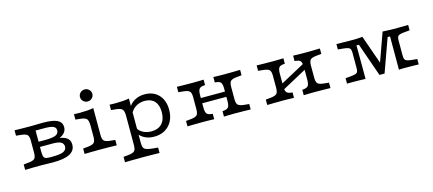

<svg xmlns="http://www.w3.org/2000/svg" viewBox="-58 -1188 4359 1935"><g transform="rotate(-15 2122.0 -220.5)"><path d="M236.3 -2.4Q183.1 -2.4 144.4 -1.6Q105.6 -0.8 68.5 0V-56.5L117.7 -61.3Q167.7 -66.1 183.9 -82.3Q200 -98.4 200 -142.7V-270.2Q200 -315.3 183.9 -331Q167.7 -346.8 117.7 -351.6L68.5 -356.5V-412.9Q105.6 -412.1 144.4 -411.3Q183.1 -410.5 236.3 -410.5H237.1Q272.6 -410.5 302 -411.7Q331.5 -412.9 362.1 -412.9Q468.5 -412.9 514.1 -389.1Q559.7 -365.3 559.7 -315.3Q559.7 -283.9 541.5 -260.1Q523.4 -236.3 488.7 -222.6V-221Q545.2 -210.5 569.4 -187.1Q593.5 -163.7 593.5 -123.4Q593.5 -62.1 536.7 -31Q479.8 0 357.3 0Q326.6 0 298.4 -1.2Q270.2 -2.4 237.1 -2.4ZM272.6 -134.7Q272.6 -102.4 277.8 -85.5Q283.1 -68.5 298 -62.9Q312.9 -57.3 341.9 -57.3H366.1Q453.2 -57.3 485.5 -73.8Q517.7 -90.3 517.7 -124.2Q517.7 -153.2 492.7 -169Q467.7 -184.7 408.1 -184.7H235.5V-238.7H337.9Q421.8 -238.7 452.8 -254Q483.9 -269.4 483.9 -301.6Q483.9 -329.8 458.5 -342.7Q433.1 -355.6 368.5 -355.6H266.1L272.6 -363.7Z M820.2 -206.5V-263.7Q820.2 -312.9 804 -330.6Q787.9 -348.4 737.9 -353.2L688.7 -358.1V-414.5Q700 -413.7 716.9 -413.3Q733.9 -412.9 754 -412.9Q792.7 -412.9 829.4 -415.7Q866.1 -418.5 892.7 -424.2V-414.5V-206.5ZM856.5 -2.4Q803.2 -2.4 764.5 -1.6Q725.8 -0.8 688.7 0V-56.5L737.9 -61.3Q787.9 -66.1 804 -82.3Q820.2 -98.4 820.2 -142.7V-206.5H892.7V-142.7Q892.7 -98.4 908.9 -82.3Q925 -66.1 975 -61.3L1024.2 -56.5V0Q987.1 -0.8 948.4 -1.6Q909.7 -2.4 856.5 -2.4ZM856.5 -502.4Q829.8 -502.4 810.9 -521Q791.9 -539.5 791.9 -565.3Q791.9 -591.1 810.9 -609.7Q829.8 -628.2 856.5 -628.2Q883.1 -628.2 902 -609.7Q921 -591.1 921 -565.3Q921 -539.5 902 -521Q883.1 -502.4 856.5 -502.4Z M1228.2 183.9Q1175 183.9 1136.3 184.7Q1097.6 185.5 1060.5 186.3V129.8L1109.7 125Q1159.7 120.2 1175.8 104Q1191.9 87.9 1191.9 43.5V-206.5H1264.5V43.5Q1264.5 73.4 1273 89.5Q1281.5 105.6 1304.8 113.3Q1328.2 121 1371 125L1421 129.8V186.3Q1392.7 185.5 1363.7 185.1Q1334.7 184.7 1302 184.3Q1269.4 183.9 1228.2 183.9ZM1428.2 -424.2Q1488.7 -424.2 1533.5 -398Q1578.2 -371.8 1602.8 -323.8Q1627.4 -275.8 1627.4 -210.5Q1627.4 -142.7 1600.8 -92.3Q1574.2 -41.9 1526.2 -14.1Q1478.2 13.7 1413.7 13.7Q1360.5 13.7 1319 -6Q1277.4 -25.8 1250.8 -62.9L1262.1 -112.9Q1278.2 -82.3 1315.7 -63.7Q1353.2 -45.2 1400 -45.2Q1471 -45.2 1510.1 -87.5Q1549.2 -129.8 1549.2 -207.3Q1549.2 -280.6 1513.3 -320.2Q1477.4 -359.7 1411.3 -359.7Q1357.3 -359.7 1315.7 -333.1Q1274.2 -306.5 1255.6 -258.9L1249.2 -317.7Q1270.2 -367.7 1318.5 -396Q1366.9 -424.2 1428.2 -424.2ZM1191.9 -206.5V-263.7Q1191.9 -312.9 1175.8 -330.6Q1159.7 -348.4 1109.7 -353.2L1060.5 -358.1V-414.5Q1071.8 -413.7 1088.7 -413.3Q1105.6 -412.9 1125.8 -412.9Q1164.5 -412.9 1201.2 -415.7Q1237.9 -418.5 1264.5 -424.2V-414.5V-206.5Z M2254 -2.4Q2219.4 -2.4 2193.1 -1.6Q2166.9 -0.8 2142.7 0V-56.5L2151.6 -57.3Q2193.5 -61.3 2205.6 -79.8Q2217.7 -98.4 2217.7 -142.7V-206.5H2290.3V-142.7Q2290.3 -98.4 2306.5 -82.3Q2322.6 -66.1 2372.6 -61.3L2421.8 -56.5V0Q2384.7 -0.8 2346 -1.6Q2307.3 -2.4 2254 -2.4ZM1929.8 -2.4Q1876.6 -2.4 1837.9 -1.6Q1799.2 -0.8 1762.1 0V-56.5L1811.3 -61.3Q1861.3 -66.1 1877.4 -82.3Q1893.5 -98.4 1893.5 -142.7V-270.2Q1893.5 -315.3 1877.4 -331Q1861.3 -346.8 1811.3 -351.6L1762.1 -356.5V-412.9Q1799.2 -412.1 1837.9 -411.3Q1876.6 -410.5 1929.8 -410.5Q1965.3 -410.5 1991.1 -411.3Q2016.9 -412.1 2041.1 -412.9V-356.5L2032.3 -355.6Q1990.3 -352.4 1978.2 -333.9Q1966.1 -315.3 1966.1 -270.2V-142.7Q1966.1 -98.4 1978.2 -79.8Q1990.3 -61.3 2032.3 -57.3L2041.1 -56.5V0Q2016.9 -0.8 1991.1 -1.6Q1965.3 -2.4 1929.8 -2.4ZM2217.7 -206.5V-270.2Q2217.7 -315.3 2205.6 -333.9Q2193.5 -352.4 2151.6 -355.6L2142.7 -356.5V-412.9Q2166.9 -412.1 2193.1 -411.3Q2219.4 -410.5 2254 -410.5Q2307.3 -410.5 2346 -411.3Q2384.7 -412.1 2421.8 -412.9V-356.5L2372.6 -351.6Q2322.6 -346.8 2306.5 -331Q2290.3 -315.3 2290.3 -270.2V-206.5ZM1938.7 -186.3V-241.1H2243.5V-186.3Z M3086.3 -2.4Q3051.6 -2.4 3025.4 -1.6Q2999.2 -0.8 2975 0V-56.5L2983.9 -57.3Q3025.8 -61.3 3037.9 -79.8Q3050 -98.4 3050 -142.7V-206.5H3122.6V-142.7Q3122.6 -98.4 3138.7 -82.3Q3154.8 -66.1 3204.8 -61.3L3254 -56.5V0Q3216.9 -0.8 3178.2 -1.6Q3139.5 -2.4 3086.3 -2.4ZM2762.1 -2.4Q2708.9 -2.4 2670.2 -1.6Q2631.5 -0.8 2594.4 0V-56.5L2643.5 -61.3Q2693.5 -66.1 2709.7 -82.3Q2725.8 -98.4 2725.8 -142.7V-270.2Q2725.8 -315.3 2709.7 -331Q2693.5 -346.8 2643.5 -351.6L2594.4 -356.5V-412.9Q2631.5 -412.1 2670.2 -411.3Q2708.9 -410.5 2762.1 -410.5Q2797.6 -410.5 2823.4 -411.3Q2849.2 -412.1 2873.4 -412.9V-356.5L2864.5 -355.6Q2822.6 -352.4 2810.5 -333.9Q2798.4 -315.3 2798.4 -270.2V-142.7Q2798.4 -98.4 2810.5 -79.8Q2822.6 -61.3 2864.5 -57.3L2873.4 -56.5V0Q2849.2 -0.8 2823.4 -1.6Q2797.6 -2.4 2762.1 -2.4ZM3050 -206.5V-270.2Q3050 -315.3 3037.9 -333.9Q3025.8 -352.4 2983.9 -355.6L2975 -356.5V-412.9Q2999.2 -412.1 3025.4 -411.3Q3051.6 -410.5 3086.3 -410.5Q3139.5 -410.5 3178.2 -411.3Q3216.9 -412.1 3254 -412.9V-356.5L3204.8 -351.6Q3154.8 -346.8 3138.7 -331Q3122.6 -315.3 3122.6 -270.2V-206.5ZM2754.8 -84.7V-146.8L3091.9 -329.8V-267.7Z M3619.4 -125.8V2.4Q3591.1 0.8 3556.9 0.4Q3522.6 0 3488.7 -0.4Q3454.8 -0.8 3426.6 0V-56.5L3479.8 -61.3Q3514.5 -64.5 3531.9 -70.2Q3549.2 -75.8 3554.8 -88.3Q3560.5 -100.8 3560.5 -125.8V-287.1Q3560.5 -310.5 3554.4 -323.4Q3548.4 -336.3 3531 -342.3Q3513.7 -348.4 3479.8 -351.6L3426.6 -356.5V-412.9Q3450.8 -412.1 3479.4 -411.7Q3508.1 -411.3 3536.7 -410.9Q3565.3 -410.5 3589.5 -410.5H3594.4Q3627.4 -410.5 3652.8 -411.7Q3678.2 -412.9 3698.4 -415.3L3817.7 -75.8L3788.7 -79L3908.9 -414.5Q3938.7 -413.7 3960.5 -412.1Q3982.3 -410.5 4000 -410.5H4012.1Q4036.3 -410.5 4064.9 -410.5Q4093.5 -410.5 4122.6 -410.9Q4151.6 -411.3 4175 -412.1V-355.6L4121.8 -350.8Q4088.7 -348.4 4071 -342.3Q4053.2 -336.3 4047.2 -323.4Q4041.1 -310.5 4041.1 -287.1V-125.8Q4041.1 -102.4 4047.2 -89.5Q4053.2 -76.6 4071 -70.6Q4088.7 -64.5 4121.8 -61.3L4175 -56.5V0Q4151.6 -0.8 4122.6 -1.2Q4093.5 -1.6 4064.9 -2Q4036.3 -2.4 4012.1 -2.4H4004.8Q3987.1 -2.4 3968.5 0V-347.6H3943.5L3818.5 0H3765.3L3643.5 -347.6H3618.5Z"/></g></svg>

Font: Playfair 5pt SemiExpanded Light
Style: Regular
Weight: 300
Width: 6
Designer: Claus Eggers Sørensen
Foundry: Claus Eggers Sørensen
Version: Version 2.203